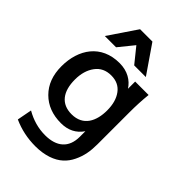

<svg xmlns="http://www.w3.org/2000/svg" viewBox="-274 -852 1160 1160"><g transform="rotate(45 306.0 -272.0)"><path d="M279.3 -89.4C191.4 -89.4 145.5 -148.9 145.5 -252.4C145.5 -302.7 157.7 -344.2 181.6 -376.5C205.6 -409.2 239.7 -425.3 283.7 -425.3C326.2 -425.3 358.4 -410.2 381.3 -379.4C404.3 -348.6 415.5 -308.1 415.5 -257.8C415.5 -168 379.4 -89.4 279.3 -89.4ZM261.7 202.1C341.3 202.1 403.3 179.2 440.9 144.5C460 127.4 475.1 106.9 486.8 82.5C510.7 33.7 518.6 -14.6 518.6 -71.8V-345.7C518.6 -398.4 521 -450.2 526.4 -501H411.6V-439.5C383.8 -482.9 335 -513.7 266.6 -513.7C109.4 -513.7 31.2 -396.5 31.2 -251.5C31.2 -176.3 53.7 -116.7 98.1 -72.3C142.6 -27.8 200.7 -5.9 272 -5.9C333 -5.9 379.4 -29.3 411.1 -76.2V-28.8C411.1 65.4 354 113.3 255.9 113.3C198.7 113.3 143.6 98.1 90.3 67.4L72.3 162.1C131.8 189 194.8 202.1 261.7 202.1ZM183.6 -565.9 261.2 -661.6 338.4 -565.9H438L314.5 -745.6H209L87.4 -565.9Z"/></g></svg>

Font: Ride SemiBold
Style: Regular
Weight: 600
Version: Version 3.000